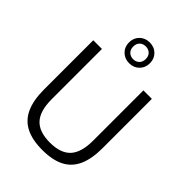

<svg xmlns="http://www.w3.org/2000/svg" viewBox="-279 -1126 1266 1266"><g transform="rotate(45 354.0 -492.5)"><path d="M355 9.5Q260.5 9.5 200 -21.5Q139.5 -52.5 110.2 -116.8Q81 -181 81 -280V-740H162V-271Q162 -161.5 208.8 -111Q255.5 -60.5 355 -60.5Q455.5 -60.5 502 -111Q548.5 -161.5 548.5 -271V-740H627.5V-280Q627.5 -181 598.8 -116.8Q570 -52.5 509.8 -21.5Q449.5 9.5 355 9.5ZM355 -800Q313 -800 285.2 -827.5Q257.5 -855 257.5 -897Q257.5 -939 285.2 -966.2Q313 -993.5 355 -993.5Q397.5 -993.5 425 -966.2Q452.5 -939 452.5 -897Q452.5 -855 425 -827.5Q397.5 -800 355 -800ZM355 -837.5Q380.5 -837.5 397 -853.5Q413.5 -869.5 413.5 -897Q413.5 -925 397 -940.8Q380.5 -956.5 355 -956.5Q329.5 -956.5 313 -940.8Q296.5 -925 296.5 -897Q296.5 -869.5 313 -853.5Q329.5 -837.5 355 -837.5Z"/></g></svg>

Font: Encode Sans Condensed Thin
Style: Regular
Weight: 400
Version: Version 3.002